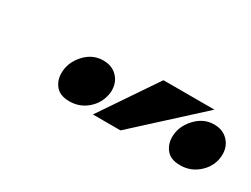

<svg xmlns="http://www.w3.org/2000/svg" viewBox="-30 -969 622 476"><g transform="rotate(30 281.0 -731.0)"><path d="M115 -701Q115 -680 127.5 -665Q140 -650 167 -650Q196 -650 217.5 -668.5Q239 -687 244 -715Q245 -719 245 -726Q245 -749 230 -764.5Q215 -780 190 -780Q159 -780 137 -755.5Q115 -731 115 -701ZM234 -651H313L489 -812H343ZM484 -650Q516 -650 539 -672.5Q562 -695 562 -726Q562 -749 547 -764.5Q532 -780 507 -780Q477 -780 454.5 -755.5Q432 -731 432 -701Q432 -680 444.5 -665Q457 -650 484 -650Z"/></g></svg>

Font: Geom Medium
Style: Italic
Weight: 500
Italic angle: -10°
Version: Version 1.102